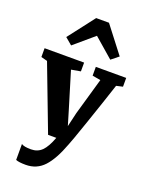

<svg xmlns="http://www.w3.org/2000/svg" viewBox="-164 -725 755 986"><g transform="rotate(20 213.0 -232.0)"><path d="M103 184Q66 184 49 177V90Q63 100 101 100Q137 100 160.5 77Q184 54 204 0H159L24 -355L-10 -364V-412H206V-364L155 -355L216 -154L239 -77L257 -154L315 -356L270 -364V-412H436V-364L401 -356Q369 -258 325.5 -131.5Q282 -5 275 10Q242 99 202.5 141.5Q163 184 103 184ZM113 -472 75 -504 186 -648H256L367 -504L327 -472L221 -564Z"/></g></svg>

Font: Aikya
Style: Bold
Weight: 700
Designer: Neelakash Kshetrimayum (Latin subset based on Merriweather by Eben Sorkin)
Foundry: Brand New Type
Version: Version 1.00 b005